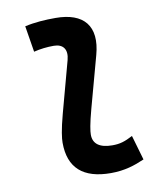

<svg xmlns="http://www.w3.org/2000/svg" viewBox="-84 -810 754 889"><g transform="rotate(-10 293.0 -366.0)"><path d="M366.2 9.8C431.2 9.8 479 -6.3 524.9 -26.4L491.2 -142.6C453.6 -123 430.7 -115.7 395 -115.7C335.4 -115.7 304.2 -138.2 304.7 -182.1C304.7 -197.3 309.1 -230.5 328.1 -300.3L393.6 -540.5C429.7 -672.4 369.6 -742.2 237.3 -742.2C189 -742.2 140.6 -739.3 92.8 -728.5L112.8 -605.5C144 -613.3 175.8 -616.7 207 -616.7C250 -616.7 272 -589.8 258.8 -540.5L193.8 -300.3C173.8 -226.1 169.4 -188 169.4 -167.5C169.4 -48.8 235.8 9.8 366.2 9.8Z"/></g></svg>

Font: Cascadia Code
Style: Bold Italic
Weight: 700
Italic angle: -10°
Monospace: yes
Designer: Aaron Bell
Foundry: Saja Typeworks
Version: Version 2404.023